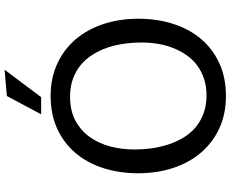

<svg xmlns="http://www.w3.org/2000/svg" viewBox="-104 -896 1008 840"><g transform="rotate(-90 400.0 -476.0)"><path d="M400 8.5Q321 8.5 258.5 -20.5Q196 -49.5 152.2 -100.8Q108.5 -152 85.2 -222.2Q62 -292.5 62 -375Q62 -457.5 84.5 -527.8Q107 -598 150.2 -649.2Q193.5 -700.5 256.5 -729.5Q319.5 -758.5 400 -758.5Q478.5 -758.5 541.2 -729.5Q604 -700.5 647.8 -649.2Q691.5 -598 714.8 -527.8Q738 -457.5 738 -375Q738 -292.5 715.5 -222.2Q693 -152 649.8 -100.8Q606.5 -49.5 543.5 -20.5Q480.5 8.5 400 8.5ZM634 -359.5Q634 -399.5 628.5 -438.2Q623 -477 611 -511.8Q599 -546.5 580 -576.2Q561 -606 534.8 -627.5Q508.5 -649 474.2 -661.2Q440 -673.5 397 -673.5Q335.5 -673.5 291.8 -649.8Q248 -626 220 -586.5Q192 -547 179 -496.5Q166 -446 166 -392.5Q166 -352 171.8 -313Q177.5 -274 189.5 -238.8Q201.5 -203.5 220.2 -173.8Q239 -144 265.2 -122.5Q291.5 -101 325.8 -88.8Q360 -76.5 403 -76.5Q443.5 -76.5 476.5 -87.8Q509.5 -99 535.2 -118.5Q561 -138 579.5 -165Q598 -192 610.2 -223.2Q622.5 -254.5 628.2 -289.2Q634 -324 634 -359.5ZM400 -950 515 -960 395 -800H320Z"/></g></svg>

Font: B612
Style: Regular
Weight: 400
Designer: Nicolas Chauveau, Thomas Paillot, Jonathan Favre-Lamarine, Jean-Luc Vinot
Foundry: AIRBUS
Version: Version 1.008